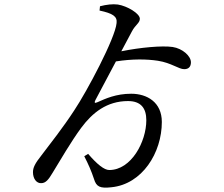

<svg xmlns="http://www.w3.org/2000/svg" viewBox="-20 -817 1040 891"><path d="M442 -768C503 -755 525 -741 521 -710C515 -640 383 -392 324 -304C274 -227 211 -147 173 -97C142 -58 133 -39 133 -18C133 13 150 34 171 33C192 33 205 17 224 -15C257 -69 311 -162 357 -224C409 -294 476 -348 574 -348C634 -348 659 -315 659 -259C659 -159 589 -28 487 -28C464 -28 431 -54 389 -103L371 -92C391 -53 404 -23 416 13C427 50 444 58 497 52C640 38 731 -108 731 -251C731 -343 662 -382 589 -382C518 -382 469 -359 433 -343C418 -336 417 -341 423 -353L518 -532C595 -544 660 -543 713 -535C776 -525 809 -496 835 -496C855 -496 866 -507 866 -528C866 -557 827 -592 781 -599C732 -606 632 -597 543 -579L592 -671C608 -702 629 -710 629 -730C629 -754 571 -789 527 -796C503 -799 475 -796 444 -788Z"/></svg>

Font: Noto Serif TC Medium
Style: Regular
Weight: 500
Designer: Ryoko NISHIZUKA 西塚涼子 (kana & ideographs); Frank Grießhammer (Latin, Greek & Cyrillic); Wenlong ZHANG 张文龙 (bopomofo); San
Foundry: Adobe
Version: Version 2.001;hotconv 1.1.0;makeotfexe 2.6.0